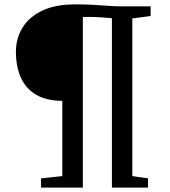

<svg xmlns="http://www.w3.org/2000/svg" viewBox="-20 -855 774 875"><path d="M264 -52.5V-395.5Q193.5 -395.5 146.8 -422Q100 -448.5 76.5 -498.2Q53 -548 52.5 -618Q52.5 -680.5 83 -729.5Q113.5 -778.5 173 -806.8Q232.5 -835 320.5 -835Q361 -835 389.8 -833.8Q418.5 -832.5 442.8 -830.5Q467 -828.5 494.2 -827.2Q521.5 -826 558.5 -826H666.5V-782L583 -771V-52.5L654.5 -42V0H490V-772Q472.5 -773.5 443.8 -775.8Q415 -778 383.5 -778Q376 -778 368.5 -777.5Q361 -777 357.5 -777V0H167V-42Z"/></svg>

Font: Merriweather 48pt Medium
Style: Regular
Weight: 500
Version: Version 2.100